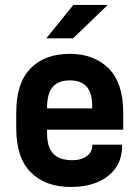

<svg xmlns="http://www.w3.org/2000/svg" viewBox="-20 -741 557 767"><path d="M410.2 -721.2 272 -587.9H165L272.9 -721.2ZM168 -209Q168 -151.9 193.8 -126Q218.8 -101.1 268.1 -101.1Q305.7 -101.1 326.2 -117.2Q347.7 -131.8 349.1 -160.2L350.1 -163.1H467.8V-158.2Q467.8 -83 413.1 -39.1Q356.9 5.9 263.2 5.9Q161.6 5.9 104 -51.8Q44.9 -109.4 44.9 -229V-292Q44.9 -409.2 102.1 -467.8Q158.7 -525.9 258.8 -525.9Q356 -525.9 415 -466.8Q472.2 -408.2 472.2 -292V-223.1H168ZM191.9 -395Q168 -369.6 168 -311V-308.1H348.1V-320.8Q348.1 -419.9 258.8 -419.9Q213.9 -419.9 191.9 -395Z"/></svg>

Font: D-DIN-PRO
Style: Bold
Weight: 700
Designer: Charles Nix
Foundry: Datto Inc.
Version: Version 1.000;hotconv 1.0.109;makeotfexe 2.5.65596